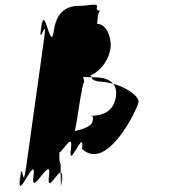

<svg xmlns="http://www.w3.org/2000/svg" viewBox="-20 -850 764 815"><path d="M314 -825C291 -825 223 -822 209 -722C195 -620 170 -833 157 -742C143 -642 169 -840 155 -740C140 -630 184 -802 167 -684L91 -141C74 -23 78 -195 63 -85C49 15 79 -184 65 -84C52 7 136 -204 122 -103C108 -3 202 -203 188 -103C174 -2 256 -193 241 -84C227 16 258 -185 244 -85C231 6 244 -223 232 -141L237 -180C225 -98 240 -329 227 -238C213 -138 239 -336 225 -236C210 -126 295 -320 281 -218C267 -118 342 -318 328 -218C435 -118 564 -389 568 -417C572 -445 489 -504 391 -504C414 -504 367 -504 370 -523C355 -541 324 -533 327 -523H343C393 -532 441 -586 449 -646C455 -689 432 -749 392 -749C395 -767 394 -795 405 -805C391 -805 389 -807 392 -826C384 -836 354 -825 314 -825ZM308 -351C312 -377 331 -502 337 -502C338 -511 329 -528 332 -533C332 -533 323 -531 329 -531C332 -526 342 -522 358 -522H378C434 -522 481 -503 472 -440C463 -378 418 -358 362 -358C380 -358 375 -351 372 -330C360 -309 322 -299 298 -294V-292C297 -297 303 -315 308 -351Z"/></svg>

Font: Hussar Przerywany
Style: Obl
Weight: 400
Foundry: Cannot Into Space Fonts
Version: Version 0.982